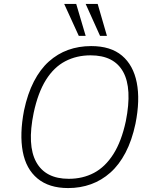

<svg xmlns="http://www.w3.org/2000/svg" viewBox="-20 -947 775 975"><path d="M326 8Q229 8 170.5 -40.5Q112 -89 95.5 -177.5Q79 -266 102 -386Q120 -471 152 -533Q184 -595 228 -634.5Q272 -674 326 -693.5Q380 -713 443 -713Q542 -713 599.5 -664.5Q657 -616 674.5 -527.5Q692 -439 668 -319Q650 -234 617.5 -172Q585 -110 540.5 -70.5Q496 -31 442 -11.5Q388 8 326 8ZM329 -39Q400 -39 457 -69Q514 -99 555.5 -164Q597 -229 619 -332Q652 -498 605.5 -582Q559 -666 440 -666Q369 -666 311.5 -636Q254 -606 213.5 -541.5Q173 -477 151 -374Q117 -209 164 -124Q211 -39 329 -39ZM488 -765 415 -927H476L523 -765ZM380 -765 306 -927H367L415 -765Z"/></svg>

Font: Nunito Sans 7pt SemiCondensed ExtraLight
Style: Italic
Weight: 250
Width: 4
Italic angle: -9°
Designer: Vernon Adams
Foundry: Vernon Adams
Version: Version 3.101;gftools[0.9.27]